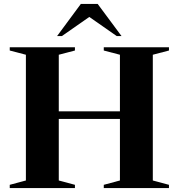

<svg xmlns="http://www.w3.org/2000/svg" viewBox="-20 -955 908 975"><path d="M278.5 -38.5 360.5 -16.5V0H29.5V-16.5L111.5 -38.5V-677L29.5 -698.5V-715H360.5V-698.5L278.5 -677V-389.5H589V-677L507 -698.5V-715H838V-698.5L756 -677V-38.5L838 -16.5V0H507V-16.5L589 -38.5V-351H278.5ZM572.5 -772 433.5 -869 294.5 -772H270L390.5 -935H476L597 -772Z"/></svg>

Font: Newsreader Display SemiBold
Style: Regular
Weight: 600
Designer: Hugues Gentile
Foundry: Production Type
Version: Version 1.001